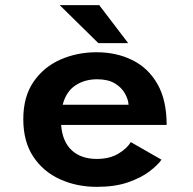

<svg xmlns="http://www.w3.org/2000/svg" viewBox="-20 -715 750 746"><path d="M607.5 -94.5Q592.5 -73 560 -48.5Q527.5 -24 477 -6.5Q426.5 11 356.5 11Q278 11 213 -18.5Q148 -48 109.2 -106.5Q70.5 -165 70.5 -252Q70.5 -339 110 -396.8Q149.5 -454.5 214.2 -483.2Q279 -512 355 -512Q432.5 -512 494.2 -481.5Q556 -451 591.8 -388.5Q627.5 -326 627.5 -229.5H217.5Q222.5 -164.5 258.8 -131Q295 -97.5 356.5 -97.5Q406.5 -97.5 440.8 -118.5Q475 -139.5 488 -163ZM357.5 -407Q309 -407 273 -383.2Q237 -359.5 223.5 -308H479.5Q478.5 -328 465.8 -351.2Q453 -374.5 426.5 -390.8Q400 -407 357.5 -407ZM478 -547.5H362L212 -695H365.5Z"/></svg>

Font: League Mono SemiBold
Style: Regular
Weight: 600
Width: 6
Designer: Tyler Finck
Foundry: The League of Moveable Type / Tyler Finck
Version: Version 2.300;RELEASE